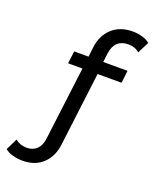

<svg xmlns="http://www.w3.org/2000/svg" viewBox="-244 -778 848 1052"><g transform="rotate(20 180.0 -252.0)"><path d="M284.3 -592C299.6 -606.4 320.5 -613.6 346.8 -613.6C372.6 -613.6 394.1 -606 411.2 -590.6L445.3 -657.8C434.2 -667.6 419.7 -675.1 401.6 -680.3C383.5 -685.6 364.6 -688.2 345 -688.2C295.9 -688.2 255.9 -673.9 224.9 -645.4C194 -616.9 175.7 -578.7 170.2 -530.8L163.8 -475.6H80L70.8 -403H154.6L101.2 23.9C98.1 51.5 89.1 72.7 74.1 87.4C59 102.1 39.6 109.5 15.6 109.5C-10.7 109.5 -33.1 101.8 -51.5 86.5L-84.6 153.6C-73.6 163.5 -58.9 171 -40.5 176.2C-22.1 181.4 -2.1 184 19.3 184C67.2 184 106.1 169.7 136.2 141.2C166.2 112.7 184 74.5 189.5 26.7L242.9 -403H382.7L391 -475.6H249.3L255.8 -528.1C259.4 -556.3 268.9 -577.6 284.3 -592Z"/></g></svg>

Font: Montserrat Ace
Style: Regular
Weight: 500
Designer: Julieta Ulanovsky
Foundry: Julieta Ulanovsky
Version: Version 1